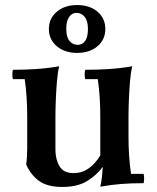

<svg xmlns="http://www.w3.org/2000/svg" viewBox="-20 -727 622 762"><path d="M378 -110 388 -65Q363 -31 325 -8Q287 15 227 15Q168 15 135 -9Q102 -33 84 -74Q86 -89 87 -106.5Q88 -124 88 -139V-265Q88 -346 78 -413H31Q27 -432 31 -450Q79 -450 124 -453Q169 -456 215 -464Q209 -441 206 -404.5Q203 -368 201.5 -330.5Q200 -293 200 -265V-133Q200 -95 216 -67.5Q232 -40 272 -40Q305 -40 331 -58Q357 -76 378 -110ZM550 -37Q554 -19 550 0Q503 0 462.5 3Q422 6 378 14Q382 -2 384.5 -24.5Q387 -47 388 -65L378 -110V-265Q378 -346 368 -413H318Q314 -432 318 -450Q367 -450 413 -453Q459 -456 505 -464Q499 -441 496 -404.5Q493 -368 491.5 -330.5Q490 -293 490 -265V-185Q490 -105 500 -37ZM286 -707Q336 -707 367 -680.5Q398 -654 398 -612Q398 -570 367 -543.5Q336 -517 286 -517Q237 -517 205.5 -543.5Q174 -570 174 -612Q174 -654 205.5 -680.5Q237 -707 286 -707ZM288 -549Q307 -549 318 -564.5Q329 -580 329 -612Q329 -644 316 -660Q303 -676 284 -676Q266 -676 254.5 -660Q243 -644 243 -612Q243 -580 256 -564.5Q269 -549 288 -549Z"/></svg>

Font: Poltawski Nowy SemiBold
Style: Regular
Weight: 600
Version: Version 1.001;gftools[0.9.25]